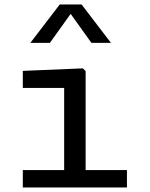

<svg xmlns="http://www.w3.org/2000/svg" viewBox="-20 -826 660 846"><path d="M262.7 0V-468.3L285.2 -438.5H80.5V-513.7L345 -524.8L357.3 -513V0ZM80.5 -76.5H539.3V0H80.5ZM243.2 -806.2H339.5L468.8 -637.2H382.8L276.3 -785.8H306.3L199.8 -637.2H113.8Z"/></svg>

Font: Monaspace Neon Var ExtraLight
Style: Regular
Weight: 200
Designer: Riley Cran and the Lettermatic Team
Version: Version 1.200 (Monaspace Neon Var)